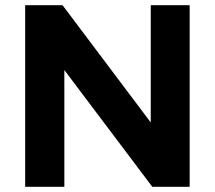

<svg xmlns="http://www.w3.org/2000/svg" viewBox="-20 -720 828 740"><path d="M561 -700H711V0H567L228 -450V0H77V-700H221L561 -248Z"/></svg>

Font: Montserrat SemiBold
Style: Regular
Weight: 600
Designer: Julieta Ulanovsky
Foundry: Julieta Ulanovsky
Version: Version 6.001